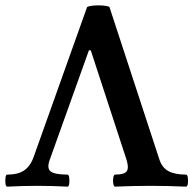

<svg xmlns="http://www.w3.org/2000/svg" viewBox="-22 -694 728 717"><path d="M5 3Q0 3 -1.5 -8Q-3 -19 -1.5 -30.5Q0 -42 5 -42Q30 -42 48.5 -48Q67 -54 80.5 -68Q94 -82 103 -106L303 -667Q305 -670 317.5 -672Q330 -674 345.5 -674Q361 -674 373.5 -672Q386 -670 387 -667L573 -99Q583 -68 607 -55Q631 -42 672 -42Q678 -42 679.5 -30.5Q681 -19 679.5 -8Q678 3 672 3Q606 0 540 0Q474 0 408 3Q403 3 401 -8Q399 -19 401 -30.5Q403 -42 408 -42Q443 -42 451.5 -55Q460 -68 450 -99L317 -506H310L164 -98Q152 -66 167 -54Q182 -42 230 -42Q235 -42 236.5 -30.5Q238 -19 236.5 -8Q235 3 230 3Q173 0 118 0Q62 0 5 3Z"/></svg>

Font: Junicode VF
Style: Regular
Weight: 400
Designer: Peter S. Baker
Version: Version 2.213